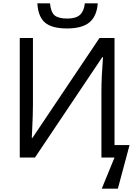

<svg xmlns="http://www.w3.org/2000/svg" viewBox="-20 -941 810 1147"><path d="M98.1 -713.9H176.8V-315.9Q176.8 -258.3 171.9 -157.7L169.9 -117.2H173.8L574.2 -713.9H664.1V-74.2H753.9L684.1 186H587.9L664.1 0H585.9V-393.1Q585.9 -478.5 595.2 -599.1H590.8L189 0H98.1ZM380.9 -771Q290 -771 249 -805.9Q208 -840.8 203.1 -920.9H278.8Q283.7 -868.2 306.4 -849.1Q329.1 -830.1 382.8 -830.1Q434.1 -830.1 458.3 -852.8Q482.4 -875.5 486.8 -920.9H564Q558.1 -843.3 513.9 -807.1Q469.7 -771 380.9 -771Z"/></svg>

Font: XL-Viking
Style: Regular
Weight: 400
Foundry: Ascender Corporation
Version: Version 1.10 March 23, 2015